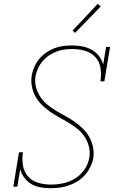

<svg xmlns="http://www.w3.org/2000/svg" viewBox="-20 -982 640 1010"><path d="M246 8Q219 8 193 3.5Q167 -1 145.5 -13.5Q124 -26 108.5 -46.5Q93 -67 86 -91L71 0H50L80 -181H101Q95 -147 100.5 -113Q106 -79 126.5 -55Q147 -31 179.5 -21Q212 -11 247 -11Q280 -11 313 -18Q346 -25 375.5 -43.5Q405 -62 425 -91.5Q445 -121 450 -154Q455 -184 447.5 -212Q440 -240 424.5 -263.5Q409 -287 387 -304.5Q365 -322 341 -336.5Q317 -351 292 -364.5Q267 -378 244 -394Q221 -410 201 -429.5Q181 -449 167.5 -473Q154 -497 148 -526Q142 -555 147 -585Q151 -608 161 -630.5Q171 -653 186.5 -672Q202 -691 223 -705.5Q244 -720 266.5 -728.5Q289 -737 312.5 -740Q336 -743 359 -743Q386 -743 412.5 -738Q439 -733 461.5 -720.5Q484 -708 500 -688Q516 -668 523 -643L538 -735H559L529 -554H508Q514 -588 509 -622Q504 -656 483 -680Q462 -704 429.5 -714Q397 -724 363 -724Q342 -724 320.5 -721.5Q299 -719 278 -711Q257 -703 238 -690.5Q219 -678 204.5 -661Q190 -644 180.5 -623.5Q171 -603 167 -582Q162 -552 169.5 -523.5Q177 -495 192.5 -472Q208 -449 230 -431Q252 -413 276 -398.5Q300 -384 324.5 -371Q349 -358 372 -342Q395 -326 415 -306.5Q435 -287 449 -262.5Q463 -238 469 -209.5Q475 -181 471 -151Q466 -126 455 -103.5Q444 -81 427 -61.5Q410 -42 388 -28.5Q366 -15 342 -6.5Q318 2 294 5Q270 8 246 8ZM375 -809 362 -821 494 -962 510 -948Z"/></svg>

Font: Iosevka Slab ThExObl
Style: Regular
Weight: 100
Width: 7
Italic angle: -9°
Monospace: yes
Designer: Belleve Invis
Foundry: Belleve Invis
Version: Version 11.1.1; ttfautohint (v1.8.3)